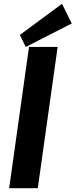

<svg xmlns="http://www.w3.org/2000/svg" viewBox="-20 -986 396 1006"><path d="M282 -740 178 0H28L132 -740ZM356 -863 115 -740 84 -803 305 -966Z"/></svg>

Font: Pathway Extreme SemiCondensed
Style: Bold Italic
Weight: 700
Width: 4
Italic angle: -8°
Version: Version 1.001;gftools[0.9.26]